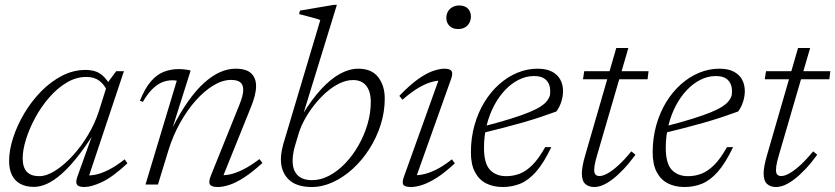

<svg xmlns="http://www.w3.org/2000/svg" viewBox="-20 -740 3350 770"><path d="M290.5 -32 352 -203.5H355.5Q321 -149 289 -109Q257 -69 227 -42.5Q197 -16 169.2 -3.2Q141.5 9.5 116.5 9.5Q83.5 9.5 61.2 -2.8Q39 -15 27.8 -38.2Q16.5 -61.5 16.5 -94.5Q16.5 -137.5 32.5 -187Q48.5 -236.5 77 -284.8Q105.5 -333 144 -372.5Q182.5 -412 228 -435.8Q273.5 -459.5 323 -459.5Q363.5 -459.5 387.2 -440.5Q411 -421.5 426 -389.5L412 -371Q399.5 -400 378.8 -415.8Q358 -431.5 326.5 -431.5Q285.5 -431.5 247.8 -409Q210 -386.5 177.8 -349.5Q145.5 -312.5 121.8 -268.8Q98 -225 84.5 -182Q71 -139 71 -105Q71 -69 87.5 -51.2Q104 -33.5 137.5 -33.5Q167 -33.5 202 -55.8Q237 -78 271.2 -115.2Q305.5 -152.5 333.5 -199.5Q361.5 -246.5 377 -295.5L413 -410L446 -454.5H477L332 -20L320 -37Q338 -35 361.2 -39.2Q384.5 -43.5 414 -58Q443.5 -72.5 480 -101L491 -85Q432 -30 389.2 -10Q346.5 10 318.5 10Q294.5 10 288.5 0Q282.5 -10 290.5 -32Z M553 -331.5 541 -336Q561.5 -386.5 585.5 -414Q609.5 -441.5 637.5 -452.2Q665.5 -463 697.5 -463Q706 -463 714.2 -462.2Q722.5 -461.5 730.5 -460.2Q738.5 -459 744.5 -457L672 -227.5H671.5Q703.5 -290 735.5 -335Q767.5 -380 799.5 -408.5Q831.5 -437 862.8 -450.8Q894 -464.5 924.5 -464.5Q968.5 -464.5 987.8 -445.5Q1007 -426.5 1007 -394.5Q1007 -377 1001.5 -355.2Q996 -333.5 985 -307L869.5 -20.5L861.5 -37.5Q880 -36 902.8 -40.8Q925.5 -45.5 954.8 -60Q984 -74.5 1020.5 -102L1032.5 -86.5Q992 -49.5 959 -28.2Q926 -7 899.8 1.5Q873.5 10 853.5 10Q828 10 821.8 -0.5Q815.5 -11 826 -36.5L940 -319.5Q948 -339 951.8 -354Q955.5 -369 955.5 -380Q955.5 -400 943.8 -409.8Q932 -419.5 906.5 -419.5Q872.5 -419.5 836 -397.5Q799.5 -375.5 765 -336.8Q730.5 -298 702.2 -247.2Q674 -196.5 656 -139L613.5 0H563.5L689 -416.5Q686 -417 681.5 -417.5Q677 -418 671 -418Q648 -418 627.5 -408.8Q607 -399.5 588.5 -380.2Q570 -361 553 -331.5Z M1163 -155Q1158 -138.5 1155.8 -123.2Q1153.5 -108 1153.5 -95Q1153.5 -58 1173 -37.8Q1192.5 -17.5 1232 -17.5Q1266.5 -17.5 1300.8 -35.8Q1335 -54 1365 -85.5Q1395 -117 1418 -157.5Q1441 -198 1454 -242.5Q1467 -287 1467 -331Q1467 -373 1448.8 -396Q1430.5 -419 1396 -419Q1369.5 -419 1342 -405.8Q1314.5 -392.5 1288.5 -369.8Q1262.5 -347 1240.5 -319Q1218.5 -291 1202.2 -261.5Q1186 -232 1178 -205ZM1264.5 -659.5Q1255 -663.5 1240.5 -667.5Q1226 -671.5 1210 -675.5Q1194 -679.5 1179.5 -683.5L1183 -697.5L1318.5 -720.5H1331L1194 -275.5L1192.5 -280Q1230.5 -341.5 1268.2 -382.5Q1306 -423.5 1343.5 -444Q1381 -464.5 1417 -464.5Q1470.5 -464.5 1496.8 -430.5Q1523 -396.5 1523 -344.5Q1523 -291 1506.5 -239.2Q1490 -187.5 1461.2 -142.5Q1432.5 -97.5 1395 -63.2Q1357.5 -29 1315.2 -9.5Q1273 10 1230 10Q1169 10 1137.8 -20.2Q1106.5 -50.5 1106.5 -101.5Q1106.5 -116 1109.2 -131.5Q1112 -147 1116.5 -163.5Z M1600 -31.5 1743.5 -431.5 1757 -417Q1738.5 -418 1714.8 -412.2Q1691 -406.5 1661.2 -389.5Q1631.5 -372.5 1594 -340L1581.5 -355.5Q1623 -399 1656.8 -422.8Q1690.5 -446.5 1717 -455.5Q1743.5 -464.5 1762 -464.5Q1785 -464.5 1791 -455Q1797 -445.5 1789 -423L1645.5 -20L1633 -37.5Q1651 -36 1674.2 -40.2Q1697.5 -44.5 1726.8 -58.5Q1756 -72.5 1792.5 -101L1804 -85Q1764.5 -48 1731.8 -27.2Q1699 -6.5 1673.2 1.8Q1647.5 10 1628.5 10Q1603.5 10 1597.5 0.8Q1591.5 -8.5 1600 -31.5ZM1770 -668Q1770 -682.5 1776.5 -693.8Q1783 -705 1794.5 -711.5Q1806 -718 1822 -718Q1844 -718 1856.2 -705.8Q1868.5 -693.5 1868.5 -674Q1868.5 -659.5 1862.2 -648Q1856 -636.5 1844.5 -630Q1833 -623.5 1817 -623.5Q1795.5 -623.5 1782.8 -636Q1770 -648.5 1770 -668Z M2121.5 -435Q2090 -435 2060.5 -420.2Q2031 -405.5 2005.8 -379Q1980.5 -352.5 1961.5 -316.5Q1942.5 -280.5 1931.8 -237.5Q1921 -194.5 1921 -147.5Q1921 -84.5 1945 -59Q1969 -33.5 2010.5 -33.5Q2038 -33.5 2063.8 -43.2Q2089.5 -53 2115 -78.2Q2140.5 -103.5 2166.5 -150H2191Q2160.5 -86 2129.8 -51.2Q2099 -16.5 2066.2 -3.2Q2033.5 10 1996 10Q1958.5 10 1929.8 -4.5Q1901 -19 1884.8 -49.8Q1868.5 -80.5 1868.5 -129Q1868.5 -187 1883 -238.2Q1897.5 -289.5 1923 -331Q1948.5 -372.5 1982.5 -402.5Q2016.5 -432.5 2055.5 -448.5Q2094.5 -464.5 2135.5 -464.5Q2171 -464.5 2193.5 -452.8Q2216 -441 2227 -420.8Q2238 -400.5 2238 -375Q2238 -354 2231.2 -332.5Q2224.5 -311 2211.5 -293Q2180.5 -281.5 2146.5 -270.2Q2112.5 -259 2075.8 -248.5Q2039 -238 1999.8 -227.8Q1960.5 -217.5 1918.5 -207.5L1920 -233.5Q1984 -250 2028.8 -264Q2073.5 -278 2102.5 -290Q2131.5 -302 2148.2 -313Q2165 -324 2173.5 -335Q2182 -346 2185.5 -358Q2188.5 -379.5 2183.5 -396.8Q2178.5 -414 2163.8 -424.5Q2149 -435 2121.5 -435Z M2318 -422 2323 -454.5H2581L2577 -422ZM2375 -119Q2371 -105.5 2368.2 -94Q2365.5 -82.5 2364.2 -74Q2363 -65.5 2363 -59Q2363 -45 2368.5 -39.5Q2374 -34 2384 -34Q2398 -34 2417.5 -45Q2437 -56 2461 -78Q2485 -100 2512 -133L2528.5 -119.5Q2504 -86 2481 -61.8Q2458 -37.5 2437.5 -21.8Q2417 -6 2398.5 2Q2380 10 2363 10Q2340.5 10 2327 -2.5Q2313.5 -15 2313.5 -45Q2313.5 -58 2316.8 -75.8Q2320 -93.5 2327 -117.5L2451.5 -547.5H2500Z M2850.5 -435Q2819 -435 2789.5 -420.2Q2760 -405.5 2734.8 -379Q2709.5 -352.5 2690.5 -316.5Q2671.5 -280.5 2660.8 -237.5Q2650 -194.5 2650 -147.5Q2650 -84.5 2674 -59Q2698 -33.5 2739.5 -33.5Q2767 -33.5 2792.8 -43.2Q2818.5 -53 2844 -78.2Q2869.5 -103.5 2895.5 -150H2920Q2889.5 -86 2858.8 -51.2Q2828 -16.5 2795.2 -3.2Q2762.5 10 2725 10Q2687.5 10 2658.8 -4.5Q2630 -19 2613.8 -49.8Q2597.5 -80.5 2597.5 -129Q2597.5 -187 2612 -238.2Q2626.5 -289.5 2652 -331Q2677.5 -372.5 2711.5 -402.5Q2745.5 -432.5 2784.5 -448.5Q2823.5 -464.5 2864.5 -464.5Q2900 -464.5 2922.5 -452.8Q2945 -441 2956 -420.8Q2967 -400.5 2967 -375Q2967 -354 2960.2 -332.5Q2953.5 -311 2940.5 -293Q2909.5 -281.5 2875.5 -270.2Q2841.5 -259 2804.8 -248.5Q2768 -238 2728.8 -227.8Q2689.5 -217.5 2647.5 -207.5L2649 -233.5Q2713 -250 2757.8 -264Q2802.5 -278 2831.5 -290Q2860.5 -302 2877.2 -313Q2894 -324 2902.5 -335Q2911 -346 2914.5 -358Q2917.5 -379.5 2912.5 -396.8Q2907.5 -414 2892.8 -424.5Q2878 -435 2850.5 -435Z M3047 -422 3052 -454.5H3310L3306 -422ZM3104 -119Q3100 -105.5 3097.2 -94Q3094.5 -82.5 3093.2 -74Q3092 -65.5 3092 -59Q3092 -45 3097.5 -39.5Q3103 -34 3113 -34Q3127 -34 3146.5 -45Q3166 -56 3190 -78Q3214 -100 3241 -133L3257.5 -119.5Q3233 -86 3210 -61.8Q3187 -37.5 3166.5 -21.8Q3146 -6 3127.5 2Q3109 10 3092 10Q3069.5 10 3056 -2.5Q3042.5 -15 3042.5 -45Q3042.5 -58 3045.8 -75.8Q3049 -93.5 3056 -117.5L3180.5 -547.5H3229Z"/></svg>

Font: Newsreader Light
Style: Italic
Weight: 300
Italic angle: -17°
Designer: Hugues Gentile
Foundry: Production Type
Version: Version 1.003